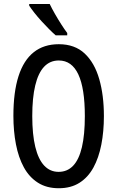

<svg xmlns="http://www.w3.org/2000/svg" viewBox="-20 -950 597 979"><path d="M509.8 -357.9Q509.8 -279.3 496.6 -212.2Q483.4 -145 456.1 -95.2Q428.7 -45.4 385 -17.8Q341.3 9.8 279.8 9.8Q217.3 9.8 173.1 -18.6Q128.9 -46.9 101.6 -96.9Q74.2 -147 61.3 -214.1Q48.3 -281.2 48.3 -358.9Q48.3 -480.5 74.5 -561.8Q100.6 -643.1 152.1 -683.8Q203.6 -724.6 279.8 -724.6Q361.3 -724.6 411.9 -677Q462.4 -629.4 486.1 -546.6Q509.8 -463.9 509.8 -357.9ZM144.5 -357.9Q144.5 -264.6 159.9 -201.2Q175.3 -137.7 205.3 -105.7Q235.4 -73.7 278.8 -73.7Q323.2 -73.7 353 -105Q382.8 -136.2 397.7 -199.7Q412.6 -263.2 412.6 -357.9Q412.6 -499.5 379.4 -570.6Q346.2 -641.6 279.8 -641.6Q234.9 -641.6 204.8 -609.6Q174.8 -577.6 159.7 -514.4Q144.5 -451.2 144.5 -357.9ZM233.4 -929.7Q244.1 -907.2 260 -879.4Q275.9 -851.6 292.5 -825.7Q309.1 -799.8 322.8 -781.7V-770H263.7Q249 -782.7 230 -801.8Q210.9 -820.8 191.4 -842.3Q171.9 -863.8 155.5 -884.5Q139.2 -905.3 128.9 -920.9V-929.7Z"/></svg>

Font: Open Sans Condensed Medium
Style: Regular
Weight: 500
Width: 3
Designer: Monotype Design Team
Foundry: Monotype Imaging Inc.
Version: Version 3.000